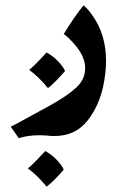

<svg xmlns="http://www.w3.org/2000/svg" viewBox="-20 -308 466 717"><path d="M324 -252Q376 -180 376 -81Q376 -35 365 16Q354 67 329 110Q304 153 272 175Q235 200 181 200Q168 200 154 198L129 197Q84 197 50 208L20 165Q21 164 31 159.5Q41 155 64 142L170 84Q236 47 267 17Q298 -13 298 -54Q298 -94 263 -137Q247 -156 234.5 -167.5Q222 -179 218 -181Q257 -245 292 -288Q295 -286 304 -277Q313 -268 324 -252ZM218 325Q208 338 188 358.5Q168 379 154 389Q120 347 84 321Q97 311 117 290Q137 269 149 256Q171 268 190 287Q209 306 218 325ZM223 -43Q213 -31 193.5 -10.5Q174 10 159 21Q125 -21 89 -47Q102 -57 122 -78Q142 -99 154 -112Q176 -100 195 -81Q214 -62 223 -43Z"/></svg>

Font: Mirza
Style: Bold
Weight: 700
Designer: Arabic design by Kourosh Beigpour, Latin design by Eduardo Tunni, engineering by Lasse Fister
Version: Version 1.0010g